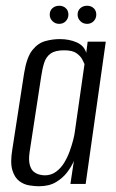

<svg xmlns="http://www.w3.org/2000/svg" viewBox="-20 -640 402 668"><path d="M115 8Q101 8 82 5Q63 2 47 -10Q31 -22 23 -48Q15 -74 23 -121L64 -386Q73 -441 92.5 -465.5Q112 -490 137.5 -497Q163 -504 188 -504Q221 -504 247 -492.5Q273 -481 280 -456L285 -495H348L278 0H225L237 -80Q229 -61 214 -41Q199 -21 175 -6.5Q151 8 115 8ZM136 -30Q158 -30 175 -42.5Q192 -55 203.5 -74Q215 -93 222.5 -114Q230 -135 234.5 -152.5Q239 -170 240 -179L274 -417Q272 -422 266 -433.5Q260 -445 246 -455Q232 -465 203 -465Q172 -465 156 -453.5Q140 -442 133.5 -421Q127 -400 123 -372L83 -111Q79 -84 83.5 -67Q88 -50 97.5 -42.5Q107 -35 117.5 -32.5Q128 -30 136 -30ZM186 -557Q172 -557 162.5 -566.5Q153 -576 153 -589Q153 -603 162.5 -611.5Q172 -620 186 -620Q200 -620 209 -611.5Q218 -603 218 -589Q218 -576 209 -566.5Q200 -557 186 -557ZM283 -557Q269 -557 259.5 -566.5Q250 -576 250 -589Q250 -603 259.5 -611.5Q269 -620 283 -620Q297 -620 306 -611.5Q315 -603 315 -589Q315 -576 306 -566.5Q297 -557 283 -557Z"/></svg>

Font: Alumni Sans
Style: Italic
Weight: 400
Italic angle: -8°
Version: Version 1.016